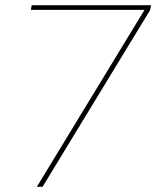

<svg xmlns="http://www.w3.org/2000/svg" viewBox="-20 -720 602 740"><path d="M122 0 537 -682H99L102 -700H562L559 -682L144 0Z"/></svg>

Font: DM Sans 24pt Thin
Style: Italic
Weight: 250
Italic angle: -10°
Designer: Colophon Foundry, Jonny Pinhorn
Foundry: Colophon Foundry
Version: Version 4.004;gftools[0.9.30]